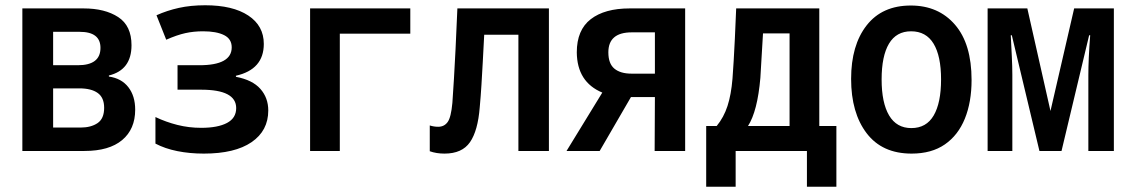

<svg xmlns="http://www.w3.org/2000/svg" viewBox="-20 -574 4280 730"><path d="M65 0V-542H298Q379 -542 429.5 -509Q480 -476 480 -402Q480 -308 394 -287V-283Q442 -276 468 -242.5Q494 -209 494 -157Q494 -83 444.5 -41.5Q395 0 301 0ZM182 -326H276Q362 -326 362 -392Q362 -453 283 -453H182ZM182 -89H286Q326 -89 351 -106Q376 -123 376 -164Q376 -203 351.5 -220.5Q327 -238 282 -238H182Z M755 10Q701 10 654 0.5Q607 -9 571 -28V-129Q611 -110 654.5 -99Q698 -88 745 -88Q808 -88 843 -106.5Q878 -125 878 -163Q878 -233 745 -233H655V-326H738Q861 -326 861 -394Q861 -426 832 -440.5Q803 -455 752 -455Q716 -455 684.5 -448Q653 -441 612 -423L575 -516Q615 -534 660 -544Q705 -554 760 -554Q865 -554 924 -515Q983 -476 983 -407Q983 -310 877 -286V-282Q940 -270 970 -236Q1000 -202 1000 -154Q1000 -77 936.5 -33.5Q873 10 755 10Z M1159 0V-542H1540V-446H1272V0Z M1670 10Q1639 10 1614 1V-97Q1630 -92 1646 -92Q1669 -92 1682 -110Q1695 -128 1700 -183Q1703 -228 1706 -275.5Q1709 -323 1712 -386.5Q1715 -450 1719 -542H2067V0H1951V-442H1821Q1818 -383 1815.5 -337.5Q1813 -292 1810.5 -251Q1808 -210 1804 -166Q1797 -77 1767 -33.5Q1737 10 1670 10Z M2134 0 2270 -222Q2174 -262 2173 -375Q2173 -460 2226 -501Q2279 -542 2374 -542H2585V0H2469L2470 -205H2379L2260 0ZM2381 -294H2470V-451H2382Q2293 -451 2293 -375Q2293 -332 2316 -313Q2339 -294 2381 -294Z M2665 136V-95H2705Q2732 -128 2746 -171Q2760 -214 2765 -275Q2767 -306 2769.5 -342.5Q2772 -379 2774 -427Q2776 -475 2779 -542H3095V-95H3160V136H3048V0H2777V136ZM2871 -278Q2860 -151 2824 -95H2982V-447H2881Q2878 -398 2875.5 -354.5Q2873 -311 2871 -278Z M3446 10Q3334 10 3275 -67.5Q3216 -145 3216 -274Q3216 -402 3275 -477.5Q3334 -553 3443 -553Q3548 -553 3611 -480Q3674 -407 3674 -270Q3674 -186 3648.5 -123Q3623 -60 3572.5 -25Q3522 10 3446 10ZM3445 -87Q3502 -87 3530 -135Q3558 -183 3558 -272Q3558 -361 3529.5 -408Q3501 -455 3444 -455Q3388 -455 3360 -408Q3332 -361 3332 -272Q3332 -183 3360.5 -135Q3389 -87 3445 -87Z M3735 0V-542H3886L3974 -152L4064 -542H4215V0H4118V-288Q4118 -349 4125 -440H4121L4016 0H3932L3827 -440H3823Q3825 -399 3827 -360Q3829 -321 3829 -289V0Z"/></svg>

Font: Noto Sans Mono Condensed SemiBold
Style: Regular
Weight: 600
Width: 3
Designer: Monotype Design Team
Foundry: Monotype Imaging Inc.
Version: Version 2.014